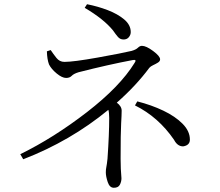

<svg xmlns="http://www.w3.org/2000/svg" viewBox="-20 -835 1040 909"><path d="M381 -798 392 -815Q443 -805 490 -787Q537 -769 568 -743Q599 -717 599 -683Q599 -670 590 -659Q581 -648 565 -648Q549 -648 538.5 -660Q528 -672 515 -691Q471 -745 381 -798ZM202 -592 220 -598Q232 -580 247 -561Q262 -542 285 -542Q328 -542 442.5 -562.5Q557 -583 603 -594Q624 -600 633 -609Q642 -618 652 -618Q672 -618 705 -593.5Q738 -569 738 -554Q738 -545 727.5 -538.5Q717 -532 705 -526.5Q693 -521 687 -514Q624 -429 533 -349Q556 -332 556 -311Q556 -292 553.5 -249.5Q551 -207 551 -83Q551 -35 555 9Q555 25 547.5 39.5Q540 54 519 54Q499 54 490 27Q481 0 481 -19Q481 -33 483.5 -44.5Q486 -56 489 -84Q497 -200 497 -276Q497 -302 493 -315Q313 -167 90 -81L76 -105Q235 -183 391.5 -304Q548 -425 617 -537Q629 -554 610 -551Q493 -529 352 -493Q329 -486 319.5 -476Q310 -466 293 -466Q274 -466 248.5 -487Q223 -508 212 -530Q203 -554 202 -592ZM619 -336 630 -355Q697 -338 753.5 -311Q810 -284 844.5 -249Q879 -214 879 -174Q879 -147 847 -142Q820 -142 804 -173Q730 -281 619 -336Z"/></svg>

Font: Han-Nom Khai
Style: Regular
Weight: 400
Version: Version 1.200;June 22, 2023;FontCreator 14.0.0.2814 64-bit